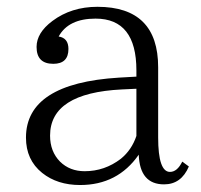

<svg xmlns="http://www.w3.org/2000/svg" viewBox="-20 -529 583 556"><path d="M526.9 -46.9Q504.9 4.9 455.1 4.9Q384.8 4.9 381.8 -81.1Q320.8 6.8 211.9 6.8Q146 6.8 102.1 -28.3Q55.2 -65.9 55.2 -130.4Q55.2 -287.6 324.2 -304.2L375 -307.1V-325.2Q375 -475.1 256.8 -475.1Q178.2 -475.1 149.9 -423.3Q178.2 -418.9 178.2 -387.2Q178.2 -344.2 134.3 -344.2Q85.9 -344.2 85.9 -393.1Q85.9 -434.1 131.8 -468.3Q186.5 -509.3 262.2 -509.3Q438 -509.3 438 -334V-130.9Q438 -31.2 472.2 -31.2Q493.2 -31.2 507.8 -61ZM375 -135.3V-272L333 -270Q125 -259.8 125 -136.2Q125 -90.3 153.8 -61Q182.1 -33.2 225.1 -33.2Q283.2 -33.2 330.1 -69.3Q361.3 -94.7 375 -135.3Z"/></svg>

Font: I.MingCP
Style: Regular
Weight: 400
Designer: I.Font Project
Version: Version 8.000; Sep 06, 2022